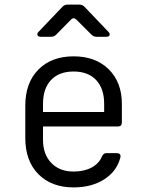

<svg xmlns="http://www.w3.org/2000/svg" viewBox="-20 -805 640 835"><path d="M300 10Q204 10 147 -47.5Q90 -105 90 -205V-345Q90 -445 147 -502.5Q204 -560 300 -560Q396 -560 453 -503.5Q510 -447 510 -353V-273Q510 -255 493 -255H167V-197Q167 -134 203 -96.5Q239 -59 300 -59Q346 -59 378.5 -76.5Q411 -94 423 -124Q430 -139 442 -139H487Q506 -139 504 -122Q489 -61 434 -25.5Q379 10 300 10ZM167 -318H433V-353Q433 -420 398 -457Q363 -494 300 -494Q237 -494 202 -457Q167 -420 167 -353ZM158 -645Q146 -645 143 -652Q140 -659 148 -667L252 -776Q261 -785 274 -785H325Q338 -785 347 -776L451 -667Q459 -659 456.5 -652Q454 -645 442 -645H400Q387 -645 378 -654L313 -719Q300 -732 288 -719L224 -654Q215 -645 202 -645Z"/></svg>

Font: Pitagon Sans Mono Light
Style: Regular
Weight: 300
Monospace: yes
Designer: Travis Tran
Foundry: Pitagon
Version: Version 1.001; ttfautohint (v1.8.4.7-5d5b);gftools[0.9.26]